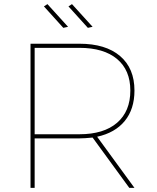

<svg xmlns="http://www.w3.org/2000/svg" viewBox="-20 -911 762 931"><path d="M451 -248 632 0H607L429 -244Q389 -240 365 -240H148V0H128V-699H365Q492 -699 562 -639.5Q632 -580 632 -472Q632 -382 585 -324.5Q538 -267 451 -248ZM365 -260Q483 -260 547.5 -315.5Q612 -371 612 -472Q612 -571 547.5 -625Q483 -679 365 -679H148V-260ZM310 -781 287 -776 193 -880 210 -891ZM429 -781 406 -776 312 -880 329 -891Z"/></svg>

Font: Montserrat-Arabic Thin
Style: Regular
Weight: 250
Designer: Mohamed Gaber
Foundry: Kief Type Foundry
Version: Version 5.008